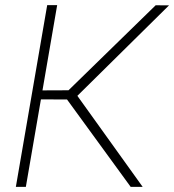

<svg xmlns="http://www.w3.org/2000/svg" viewBox="-20 -731 681 751"><path d="M203.6 -710.9 81.1 0H42L164.6 -710.9ZM641.1 -710 268.1 -341.8 124.5 -342.3 129.9 -377.4 248 -377.9 588.9 -710.4ZM491.2 0 238.3 -347.2 265.6 -379.9 538.1 0Z"/></svg>

Font: Roboto ExtraLight
Style: Italic
Weight: 250
Designer: Christian Robertson
Foundry: Google
Version: Version 3.009; 2024